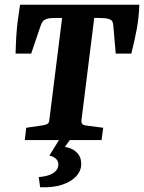

<svg xmlns="http://www.w3.org/2000/svg" viewBox="-20 -593 610 813"><path d="M85 0 91 -52 160 -62Q171 -64 179.5 -67.5Q188 -71 189 -86L243 -517H223Q210 -517 198 -516.5Q186 -516 175 -512Q165 -508 160.5 -501.5Q156 -495 152 -484L112 -366H46Q47 -407 49 -439.5Q51 -472 55 -503.5Q59 -535 65 -573H570Q568 -518 559 -469.5Q550 -421 536 -366H470L460 -482Q459 -495 456 -501.5Q453 -508 442 -512Q435 -515 423 -516Q411 -517 397 -517H379L325 -85Q324 -74 328 -68.5Q332 -63 348 -61L417 -52L410 0ZM286 -15 255 29Q287 34 305.5 53Q324 72 324 101Q324 130 302.5 153.5Q281 177 242 189.5Q203 202 150 200L144 157Q187 153 207 139Q227 125 227 103Q227 88 216 78.5Q205 69 189 66L239 -15Z"/></svg>

Font: Rasa
Style: Bold Italic
Weight: 700
Italic angle: -7.10001°
Designer: Anna Giedrys (Yrsa+Rasa design), David Brezina (Yrsa art-direction, Rasa art-direction, design)
Foundry: Rosetta Type Foundry
Version: Version 2.004